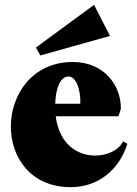

<svg xmlns="http://www.w3.org/2000/svg" viewBox="-20 -764 568 796"><path d="M273 12C385 12 474 -58 508 -168L490 -178C473 -142 426 -119 374 -119C303 -119 226 -164 211 -282H471L481 -312C483 -409 412 -507 282 -507C114 -507 25 -372 25 -239C25 -112 107 12 273 12ZM147 -534 436 -615 370 -744 129 -567ZM209 -334C211 -404 233 -447 264 -447C296 -447 315 -391 313 -334Z"/></svg>

Font: Sinistre Bold
Style: Regular
Weight: 900
Designer: Jules Durand
Foundry: Collletttivo
Version: Version 69.420;Glyphs 3.2 (3217)